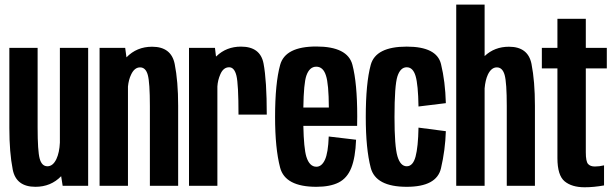

<svg xmlns="http://www.w3.org/2000/svg" viewBox="-20 -805 2666 832"><path d="M251.5 0 245 -41.5Q200.5 4.5 133.5 4.5Q50 4.5 35.2 -70Q20.5 -144.5 20.5 -250.5V-597.5H143V-252.5Q143 -150.5 152 -117.5Q161 -84.5 185.5 -84.5Q209.5 -84.5 224.5 -116Q237.5 -144 239.5 -187V-597.5H362V0Z M411.5 0V-597.5H522.5L528 -556.5Q572.5 -602.5 639 -602.5Q722 -602.5 737 -527.8Q752 -453 752 -347V0H629.5V-345.5Q629.5 -447 620.5 -480Q611.5 -513 587 -513Q562.5 -513 548 -481.5Q537.5 -460 534.5 -430V0Z M1013.5 -308.5Q1013.5 -441 1004.5 -477.2Q995.5 -513.5 973 -513.5Q948 -513.5 935 -483.5Q923.5 -457.5 922 -430V0H799V-597.5H911.5L916 -560Q917 -561 918 -561.5Q961 -603 1024.5 -603Q1108 -603 1122 -529.8Q1136 -456.5 1136 -308.5Z M1351 4.5Q1215.5 4.5 1193.8 -78.8Q1172 -162 1172 -298Q1172 -444 1194 -523.8Q1216 -603.5 1350.5 -603.5Q1486.5 -603.5 1507.2 -524Q1528 -444.5 1528 -301Q1528 -278 1527.5 -259.5H1294.5Q1296.5 -162.5 1307.5 -126Q1321 -82.5 1351 -82.5Q1374 -82.5 1388 -112.5Q1402 -142.5 1404.5 -213.5L1523 -199.5Q1520 -122 1502.2 -77.5Q1484.5 -33 1447.5 -14.2Q1410.5 4.5 1351 4.5ZM1294.5 -339H1405Q1404.5 -441.5 1392.5 -477.5Q1380.5 -516 1350.5 -516Q1321 -516 1307.5 -477Q1296 -443.5 1294.5 -339Z M1742.5 4.5Q1608 4.5 1586.5 -78Q1565 -160.5 1565 -297.5Q1565 -444.5 1586.5 -523.8Q1608 -603 1742.5 -603Q1872.5 -603 1891 -527.5Q1909.5 -452 1912 -358L1793.5 -343.5Q1792 -438 1780.8 -475.8Q1769.5 -513.5 1742.5 -513.5Q1715 -513.5 1702.2 -474.2Q1689.5 -435 1689.5 -297.5Q1689.5 -171.5 1702.2 -128Q1715 -84.5 1742.5 -84.5Q1769.5 -84.5 1780.8 -126.5Q1792 -168.5 1793.5 -252L1912 -236.5Q1909.5 -155 1890.8 -75.2Q1872 4.5 1742.5 4.5Z M1957 0V-785H2080V-562Q2123 -602.5 2185.5 -602.5Q2268.5 -602.5 2283.2 -527.8Q2298 -453 2298 -347V0H2176V-345.5Q2176 -447 2166.8 -480Q2157.5 -513 2133 -513Q2109 -513 2094 -481.5Q2083 -457.5 2080 -422V0Z M2513.5 6.5Q2458 6.5 2426.8 -19.2Q2395.5 -45 2395.5 -120V-508.5H2328V-597.5H2395.5V-723.5H2518.5V-597.5H2609.5V-508.5H2518.5V-145Q2518.5 -105.5 2528.2 -94.5Q2538 -83.5 2557.5 -83.5Q2577.5 -83.5 2597.5 -88.5V-1.5Q2553 6.5 2513.5 6.5Z"/></svg>

Font: Anybody Condensed SemiBold
Style: Regular
Weight: 600
Width: 3
Designer: Tyler Finck
Foundry: Etcetera Type Company
Version: Version 1.010; ttfautohint (v1.8.3) -l 8 -r 50 -G 200 -x 14 